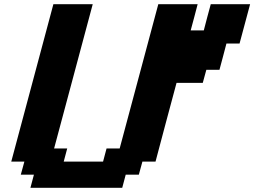

<svg xmlns="http://www.w3.org/2000/svg" viewBox="-20 -895 1212 915"><path d="M125 0H562.5L579.1 -62.5H641.6L658.7 -125H721.2Q737.8 -187.5 771 -312.5Q804.2 -437.5 821.3 -500H946.3L963.4 -562.5H1025.9Q1031.7 -583.5 1042.7 -625.2Q1053.7 -667 1059.1 -687.5H1121.6L1171.9 -875H984.4Q978.5 -854.5 967.5 -812.5Q956.5 -770.5 951.2 -750H888.7Q894.5 -770.5 905.5 -812.5Q916.5 -854.5 921.9 -875H734.4L550.3 -187.5H487.8L471.2 -125H283.7L300.3 -187.5H237.8L421.9 -875H234.4L33.7 -125H96.2L79.1 -62.5H141.6Z"/></svg>

Font: Faithful 32x
Style: SemiboldOblique
Weight: 400
Foundry: Faithful Resource Pack
Version: Version 1.0; January 27, 2023